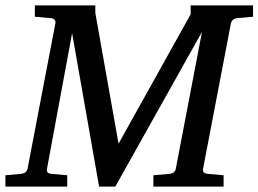

<svg xmlns="http://www.w3.org/2000/svg" viewBox="-34 -691 957 711"><path d="M903 -629 846 -624Q825 -622 821 -604L718 -66Q716 -58 720.5 -53Q725 -48 738 -47L794 -42V0H534V-42L593 -47Q614 -49 617 -66L714 -573L393 0H333L233 -568L140 -66Q136 -48 159 -47L215 -42V0H-14V-42L43 -47Q64 -49 68 -66L171 -604Q174 -623 151 -624L95 -629V-671H319V-643L405 -159L672 -638V-671H903Z"/></svg>

Font: Veleka
Style: Italic
Weight: 400
Italic angle: -12°
Designer: Stefan Peev, Context Ltd, 2016; SIL International, 1997-2014.
Foundry: Stefan Peev, Context Ltd, 2016
Version: Version 1.000